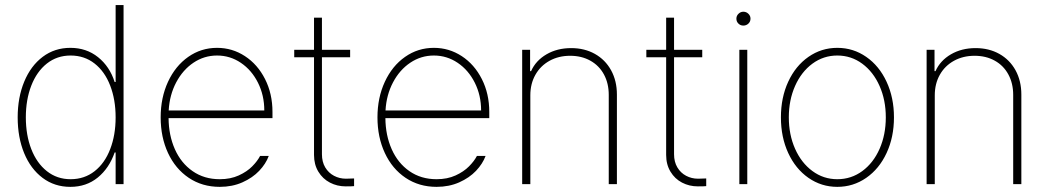

<svg xmlns="http://www.w3.org/2000/svg" viewBox="-20 -727 4132 758"><path d="M49.8 -263.7Q49.8 -342.3 75.7 -404.8Q101.6 -467.3 148.7 -502.7Q195.8 -538.1 257.8 -538.1Q321.3 -538.1 367.2 -501.2Q413.1 -464.4 432.6 -403.3H436.5V-707H467.8V0H436.5V-125H432.6Q411.1 -63 366 -26.1Q320.8 10.7 257.8 10.7Q195.3 10.7 148.2 -24.7Q101.1 -60.1 75.4 -122.3Q49.8 -184.6 49.8 -263.7ZM436.5 -263.7Q436.5 -333.5 415 -389.2Q393.6 -444.8 353.3 -476.3Q313 -507.8 258.8 -507.8Q205.1 -507.8 165 -476.1Q125 -444.3 103.5 -388.9Q82 -333.5 82 -263.7Q82 -193.8 103.5 -138.4Q125 -83 165 -51.3Q205.1 -19.5 258.8 -19.5Q313 -19.5 353.3 -51Q393.6 -82.5 415 -138.2Q436.5 -193.8 436.5 -263.7Z M614.3 -263.7Q614.3 -341.3 643.3 -404.1Q672.4 -466.8 723.1 -502.4Q773.9 -538.1 836.9 -538.1Q897 -538.1 947 -505.4Q997.1 -472.7 1026.4 -414.8Q1055.7 -356.9 1055.7 -285.2V-260.7H645.5Q646 -192.9 670.4 -137.9Q694.8 -83 740.5 -51.3Q786.1 -19.5 847.7 -19.5Q890.1 -19.5 922.6 -34.4Q955.1 -49.3 975.6 -70.1Q996.1 -90.8 1006.8 -111.3H1041Q1029.8 -80.6 1003.4 -52.7Q977.1 -24.9 937 -7.1Q897 10.7 847.7 10.7Q778.3 10.7 725.3 -24.9Q672.4 -60.5 643.3 -123Q614.3 -185.5 614.3 -263.7ZM1023.4 -291Q1023.4 -350.6 998.5 -400.4Q973.6 -450.2 930.9 -479Q888.2 -507.8 836.9 -507.8Q786.1 -507.8 743.9 -479.5Q701.7 -451.2 675.5 -401.6Q649.4 -352.1 646 -291Z M1362.3 -501H1251V-118.2Q1251 -87.9 1263.9 -66.2Q1276.9 -44.4 1298.6 -33Q1320.3 -21.5 1345.7 -21.5L1377.9 -22.5V7.8Q1371.1 8.8 1344.7 8.8Q1311 8.8 1282.5 -6.1Q1253.9 -21 1236.8 -49.3Q1219.7 -77.6 1219.7 -115.2V-501H1141.6V-530.3H1219.7V-657.2H1251V-530.3H1362.3Z M1470.2 -263.7Q1470.2 -341.3 1499.3 -404.1Q1528.3 -466.8 1579.1 -502.4Q1629.9 -538.1 1692.9 -538.1Q1752.9 -538.1 1803 -505.4Q1853 -472.7 1882.3 -414.8Q1911.6 -356.9 1911.6 -285.2V-260.7H1501.5Q1502 -192.9 1526.4 -137.9Q1550.8 -83 1596.4 -51.3Q1642.1 -19.5 1703.6 -19.5Q1746.1 -19.5 1778.6 -34.4Q1811 -49.3 1831.5 -70.1Q1852.1 -90.8 1862.8 -111.3H1897Q1885.7 -80.6 1859.4 -52.7Q1833 -24.9 1793 -7.1Q1752.9 10.7 1703.6 10.7Q1634.3 10.7 1581.3 -24.9Q1528.3 -60.5 1499.3 -123Q1470.2 -185.5 1470.2 -263.7ZM1879.4 -291Q1879.4 -350.6 1854.5 -400.4Q1829.6 -450.2 1786.9 -479Q1744.1 -507.8 1692.9 -507.8Q1642.1 -507.8 1599.9 -479.5Q1557.6 -451.2 1531.5 -401.6Q1505.4 -352.1 1502 -291Z M2073.7 0H2041.5V-530.3H2072.8V-446.3H2076.7Q2095.2 -487.8 2137.5 -512.5Q2179.7 -537.1 2234.9 -537.1Q2287.6 -537.1 2328.6 -514.2Q2369.6 -491.2 2392.6 -449.5Q2415.5 -407.7 2415.5 -353.5V0H2383.3V-352.5Q2383.3 -397.9 2364.3 -433.1Q2345.2 -468.3 2310.5 -487.5Q2275.9 -506.8 2231 -506.8Q2185.5 -506.8 2149.7 -487.1Q2113.8 -467.3 2093.8 -431.9Q2073.7 -396.5 2073.7 -350.6Z M2752.4 -501H2641.1V-118.2Q2641.1 -87.9 2654.1 -66.2Q2667 -44.4 2688.7 -33Q2710.4 -21.5 2735.8 -21.5L2768.1 -22.5V7.8Q2761.2 8.8 2734.9 8.8Q2701.2 8.8 2672.6 -6.1Q2644 -21 2627 -49.3Q2609.9 -77.6 2609.9 -115.2V-501H2531.7V-530.3H2609.9V-657.2H2641.1V-530.3H2752.4Z M2898.9 -530.3H2930.2V0H2898.9ZM2887.2 -653.3Q2887.2 -664.6 2895.5 -672.6Q2903.8 -680.7 2914.6 -680.7Q2926.3 -680.7 2934.6 -672.6Q2942.9 -664.6 2942.9 -653.3Q2942.9 -641.6 2934.6 -633.8Q2926.3 -626 2914.6 -626Q2903.3 -626 2895.3 -633.8Q2887.2 -641.6 2887.2 -653.3Z M3063 -263.7Q3063 -341.8 3091.8 -404.3Q3120.6 -466.8 3171.6 -502.4Q3222.7 -538.1 3285.6 -538.1Q3348.6 -538.1 3399.9 -502.4Q3451.2 -466.8 3480.2 -404.1Q3509.3 -341.3 3509.3 -263.7Q3509.3 -185.5 3480.2 -123Q3451.2 -60.5 3399.9 -24.9Q3348.6 10.7 3285.6 10.7Q3222.7 10.7 3171.6 -24.9Q3120.6 -60.5 3091.8 -123Q3063 -185.5 3063 -263.7ZM3477.1 -263.7Q3477.1 -332 3452.4 -387.7Q3427.7 -443.4 3384 -475.6Q3340.3 -507.8 3285.6 -507.8Q3231 -507.8 3187.3 -475.6Q3143.6 -443.4 3118.9 -387.7Q3094.2 -332 3094.2 -263.7Q3094.2 -195.3 3118.9 -139.6Q3143.6 -84 3187.3 -51.8Q3231 -19.5 3285.6 -19.5Q3340.8 -19.5 3384.5 -51.8Q3428.2 -84 3452.6 -139.6Q3477.1 -195.3 3477.1 -263.7Z M3670.4 0H3638.2V-530.3H3669.4V-446.3H3673.3Q3691.9 -487.8 3734.1 -512.5Q3776.4 -537.1 3831.5 -537.1Q3884.3 -537.1 3925.3 -514.2Q3966.3 -491.2 3989.3 -449.5Q4012.2 -407.7 4012.2 -353.5V0H3980V-352.5Q3980 -397.9 3960.9 -433.1Q3941.9 -468.3 3907.2 -487.5Q3872.6 -506.8 3827.6 -506.8Q3782.2 -506.8 3746.3 -487.1Q3710.4 -467.3 3690.4 -431.9Q3670.4 -396.5 3670.4 -350.6Z"/></svg>

Font: Pretendard Std Thin
Style: Regular
Weight: 100
Designer: Base glyphs from Inter by Rasmus Andersson; Hangeul glyphs from Noto Sans CJK(Source Han Sans) by Jang Soo-young and Kan
Foundry: Kil Hyung-jin
Version: Version 1.309